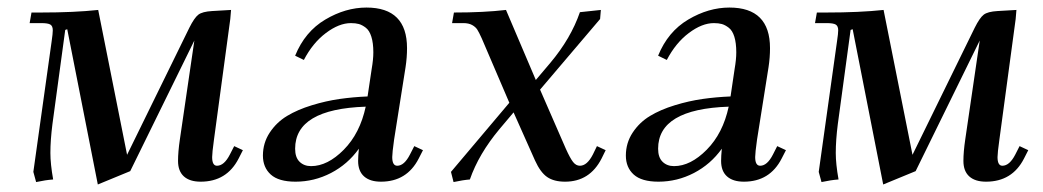

<svg xmlns="http://www.w3.org/2000/svg" viewBox="-20 -472 2748 506"><path d="M58.1 -411.1 63 -439H86.9Q175.8 -439 238.8 -445.8L314.9 -64L479 -398.9Q492.2 -425.3 502.7 -433.3Q513.2 -441.4 539.1 -442.9L588.9 -445.8L586.9 -421.9L543.9 -104Q539.1 -68.8 539.1 -58.1Q539.1 -35.2 551.8 -35.2Q570.8 -35.2 585.9 -64.9L597.2 -86.9L620.1 -76.2L608.9 -54.2Q577.6 6.8 508.8 6.8Q480 6.8 464.6 -7.1Q449.2 -21 449.2 -47.9Q449.2 -71.8 454.1 -105L492.2 -365.2L323.2 -21L237.8 14.2L157.2 -395L151.9 -393.1L118.2 -145Q112.8 -102.5 112.8 -68.8Q112.8 -40 120.1 1Q100.1 2.4 75.2 7.8L67.9 -19L116.2 -363.8Q119.1 -383.8 119.1 -392.1Q119.1 -403.3 112.8 -407.2Q106.4 -411.1 88.9 -411.1Z M672.9 -62Q672.9 -95.2 690.7 -122.3Q708.5 -149.4 736.3 -166.3Q764.2 -183.1 801.8 -194.6Q839.4 -206.1 875.2 -211.2Q911.1 -216.3 948.7 -217.8L959.5 -290Q963.9 -315.4 963.9 -334Q963.9 -358.9 958.7 -375.2Q953.6 -391.6 944.1 -398.9Q934.6 -406.2 925.8 -408.7Q917 -411.1 904.8 -411.1Q873.5 -411.1 838.9 -385Q804.2 -358.9 780.8 -314L757.8 -325.2Q783.7 -388.7 837.2 -420.4Q890.6 -452.1 945.8 -452.1Q1052.7 -452.1 1052.7 -345.2Q1052.7 -320.3 1048.8 -294.9L1018.6 -104Q1013.7 -68.8 1013.7 -58.1Q1013.7 -35.2 1026.9 -35.2Q1045.4 -35.2 1060.5 -64.9L1071.8 -86.9L1094.7 -76.2L1083.5 -54.2Q1052.2 6.8 983.9 6.8Q955.1 6.8 939.5 -7.1Q923.8 -21 923.8 -47.9Q923.8 -60.5 925.8 -80.1Q896.5 -39.1 852.3 -16.1Q808.1 6.8 758.8 6.8Q714.4 6.8 693.6 -12Q672.9 -30.8 672.9 -62ZM757.8 -80.1Q757.8 -57.1 769.5 -45.7Q781.2 -34.2 799.8 -34.2Q843.3 -34.2 886 -77.4Q928.7 -120.6 943.8 -190.9Q757.8 -184.6 757.8 -80.1Z M1168.5 -19 1322.3 -201.2 1249.5 -371.1Q1242.2 -387.2 1237.8 -394Q1233.4 -400.9 1224.4 -406Q1215.3 -411.1 1201.2 -411.1H1171.4L1176.3 -439Q1255.4 -439 1313.5 -445.8L1392.1 -261.2L1430.2 -306.2Q1484.4 -370.6 1508.3 -439.9L1563.5 -445.8L1561.5 -421.9L1403.3 -235.8L1471.2 -80.1Q1482.4 -55.2 1490.2 -45.2Q1498 -35.2 1508.3 -35.2Q1527.3 -35.2 1542.5 -64.9L1553.2 -86.9L1576.2 -76.2L1565.4 -54.2Q1534.2 6.8 1469.2 6.8Q1439.9 6.8 1422.1 -5.4Q1404.3 -17.6 1390.1 -48.8L1333.5 -175.8L1296.4 -131.8Q1241.7 -66.4 1218.3 1Q1200.2 2.4 1175.3 7.8Z M1629.4 -62Q1629.4 -95.2 1647.2 -122.3Q1665 -149.4 1692.9 -166.3Q1720.7 -183.1 1758.3 -194.6Q1795.9 -206.1 1831.8 -211.2Q1867.7 -216.3 1905.3 -217.8L1916 -290Q1920.4 -315.4 1920.4 -334Q1920.4 -358.9 1915.3 -375.2Q1910.2 -391.6 1900.6 -398.9Q1891.1 -406.2 1882.3 -408.7Q1873.5 -411.1 1861.3 -411.1Q1830.1 -411.1 1795.4 -385Q1760.7 -358.9 1737.3 -314L1714.4 -325.2Q1740.2 -388.7 1793.7 -420.4Q1847.2 -452.1 1902.3 -452.1Q2009.3 -452.1 2009.3 -345.2Q2009.3 -320.3 2005.4 -294.9L1975.1 -104Q1970.2 -68.8 1970.2 -58.1Q1970.2 -35.2 1983.4 -35.2Q2002 -35.2 2017.1 -64.9L2028.3 -86.9L2051.3 -76.2L2040 -54.2Q2008.8 6.8 1940.4 6.8Q1911.6 6.8 1896 -7.1Q1880.4 -21 1880.4 -47.9Q1880.4 -60.5 1882.3 -80.1Q1853 -39.1 1808.8 -16.1Q1764.6 6.8 1715.3 6.8Q1670.9 6.8 1650.1 -12Q1629.4 -30.8 1629.4 -62ZM1714.4 -80.1Q1714.4 -57.1 1726.1 -45.7Q1737.8 -34.2 1756.3 -34.2Q1799.8 -34.2 1842.5 -77.4Q1885.3 -120.6 1900.4 -190.9Q1714.4 -184.6 1714.4 -80.1Z M2127.9 -411.1 2132.8 -439H2156.7Q2245.6 -439 2308.6 -445.8L2384.8 -64L2548.8 -398.9Q2562 -425.3 2572.5 -433.3Q2583 -441.4 2608.9 -442.9L2658.7 -445.8L2656.7 -421.9L2613.8 -104Q2608.9 -68.8 2608.9 -58.1Q2608.9 -35.2 2621.6 -35.2Q2640.6 -35.2 2655.8 -64.9L2667 -86.9L2689.9 -76.2L2678.7 -54.2Q2647.5 6.8 2578.6 6.8Q2549.8 6.8 2534.4 -7.1Q2519 -21 2519 -47.9Q2519 -71.8 2523.9 -105L2562 -365.2L2393.1 -21L2307.6 14.2L2227.1 -395L2221.7 -393.1L2188 -145Q2182.6 -102.5 2182.6 -68.8Q2182.6 -40 2189.9 1Q2169.9 2.4 2145 7.8L2137.7 -19L2186 -363.8Q2189 -383.8 2189 -392.1Q2189 -403.3 2182.6 -407.2Q2176.3 -411.1 2158.7 -411.1Z"/></svg>

Font: Dihjauti
Style: Bold Italic
Weight: 700
Italic angle: -9°
Designer: T. Christopher White
Version: Version 3.0.0